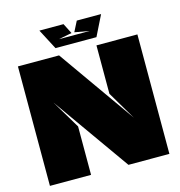

<svg xmlns="http://www.w3.org/2000/svg" viewBox="-115 -891 929 992"><g transform="rotate(-15 350.0 -394.5)"><path d="M450 -380V-639H669V0H450L159 -411L250 -259V0H30V-639H250L540 -228ZM271 -720H435L357 -734L385 -789H515L461 -680H242L185 -789H314L342 -734Z"/></g></svg>

Font: Banana Brick
Style: Regular
Weight: 400
Designer: artmaker
Foundry: artmaker
Version: Version 4.000 2011 initial release